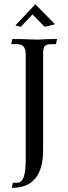

<svg xmlns="http://www.w3.org/2000/svg" viewBox="-20 -764 326 915"><path d="M36.1 131.3 41.5 106.9H61Q83 106.9 92.8 80.1Q102.5 53.2 102.5 0.5V-502Q102.5 -525.4 96.2 -536.1Q86.4 -553.7 61 -553.7H33.2L39.1 -578.1Q90.8 -578.1 123.5 -576.2Q142.6 -575.2 158.2 -575.2Q168.9 -575.2 181.6 -576.2Q205.6 -578.1 252 -578.1L246.6 -553.7H227.1Q204.6 -553.7 195.1 -546.1Q185.5 -538.6 185.5 -508.3V-48.3Q185.5 131.3 36.1 131.3ZM192.9 -636.2 134.8 -695.3 79.1 -636.2 53.2 -642.6 148.4 -743.7 242.2 -648.4Z"/></svg>

Font: Quaaykop
Style: Regular
Weight: 400
Designer: Tup Wanders
Foundry: Free font, DO NOT SELL
Version: Version 1.00;July 31, 2023;FontCreator 11.5.0.2430 64-bit